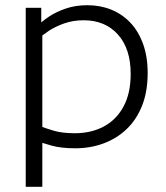

<svg xmlns="http://www.w3.org/2000/svg" viewBox="-20 -560 639 738"><path d="M106.5 -22.8 126.2 -78Q155 -66.8 187.6 -57.3Q220.2 -47.9 266.9 -47.9Q330.6 -47.9 378.9 -73.7Q427.2 -99.5 454.7 -150.3Q482.3 -201.2 482.3 -276.1Q482.3 -372.7 433.2 -427.4Q384.1 -482.1 301.5 -482.1Q261.3 -482.1 227.4 -470.2Q193.4 -458.3 168.4 -441.9Q143.5 -425.6 128.8 -411.2L126.2 -462.2Q141.5 -478.2 168.5 -496.3Q195.6 -514.4 233 -527.2Q270.4 -540 315.6 -540Q365.2 -540 407.3 -523Q449.4 -506.1 480.7 -473.2Q512 -440.4 529.8 -391.4Q547.6 -342.3 547.6 -279.2Q547.6 -208.1 526.2 -154Q504.7 -99.9 466.5 -63.5Q428.3 -27.2 377.6 -8.6Q327 10 269.3 10Q215.1 10 177.9 -0.4Q140.8 -10.9 106.5 -22.8ZM142.7 -434.7V158H78.9V-530H138.6V-442.4Z"/></svg>

Font: Roundo Variable
Style: Regular
Weight: 200
Designer: Shiva Nallaperumal
Foundry: Indian Type Foundry
Version: Version 2.000